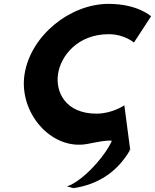

<svg xmlns="http://www.w3.org/2000/svg" viewBox="-20 -748 804 996"><path d="M480.7 -158.4C320 -158.4 266.7 -270.6 281.1 -364.9C295.4 -458.4 383.1 -570.6 543.8 -570.6C625.4 -570.6 674.8 -527.3 674.8 -527.3L763.6 -663.3C763.6 -663.3 695.3 -727.9 543.2 -727.9C344.3 -727.9 139.4 -564.7 107.4 -363.2C75.9 -164.6 245 33 432 -1.1C486.5 -11.1 527.9 -21.5 560.4 -17.9C527.1 59.1 412.3 190.5 327.5 219L362.1 228C486.7 208.7 585.8 147.2 653 33C652.2 30.1 651.5 27.4 650.8 24.7C653.9 28.5 655.5 31.4 655.9 32.5L625 -201.7C625 -201.7 562.3 -158.4 480.7 -158.4ZM655.9 32.5C656 32.8 656 32.9 656 33Z"/></svg>

Font: Sztylet
Style: BdObl
Weight: 700
Foundry: Cannot Into Space Fonts, PlusOne Fonts
Version: Version 0.12